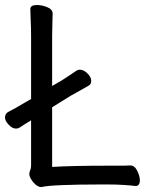

<svg xmlns="http://www.w3.org/2000/svg" viewBox="-24 -737 591 766"><path d="M413 -1H372Q287 -1 224.5 1.5Q162 4 143 9H139Q129 9 118 -0.5Q107 -10 100 -22Q93 -34 93 -42.5Q93 -51 96.5 -58Q100 -65 100 -76V-257Q88 -250 75 -241.5Q62 -233 55 -228.5Q48 -224 40 -224Q25 -224 10.5 -239.5Q-4 -255 -4 -268Q-4 -283 8 -290Q34 -303 79 -330L100 -342V-595Q100 -626 98.5 -655Q97 -684 97 -701Q97 -717 124 -717Q142 -717 163 -709Q186 -700 186 -683Q186 -671 185 -645.5Q184 -620 184 -594V-394L222 -416Q234 -424 249 -433.5Q264 -443 281 -455Q287 -459 294 -459Q310 -459 325 -444Q340 -429 340 -414.5Q340 -400 329 -395Q309 -383 290.5 -373Q272 -363 258 -355L184 -309V-71Q263 -76 412 -76H458Q482 -76 495 -77H496Q513 -77 523.5 -55.5Q534 -34 534 -18Q534 5 517 5H516H515Q502 3 471.5 1Q441 -1 413 -1Z"/></svg>

Font: Moon Stars Kai
Style: Bold
Weight: 700
Designer: GuiWonder
Version: Version 1.101